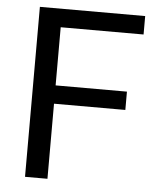

<svg xmlns="http://www.w3.org/2000/svg" viewBox="-52 -755 656 800"><g transform="rotate(5 276.5 -355.5)"><path d="M474.6 -314H176.3V0H82.5V-710.9H522.9V-633.8H176.3V-390.6H474.6Z"/></g></svg>

Font: Vazir FD-UI
Style: Regular-FD-UI
Weight: 400
Designer: Saber Rastikerdar
Foundry: Saber Rastikerdar
Version: Version 30.1.0